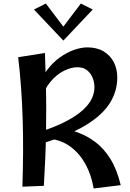

<svg xmlns="http://www.w3.org/2000/svg" viewBox="-20 -1053 736 1088"><path d="M221 -240.8 189 -300.2Q287 -330.8 350.5 -363.6Q414 -396.5 450.1 -429.9Q486.2 -463.2 500.8 -495.6Q515.2 -528 515.2 -557.8Q515.2 -585 505.1 -611.1Q495 -637.2 473.9 -654.6Q452.8 -672 418.5 -672Q383.5 -672 342.4 -651.9Q301.2 -631.8 265.9 -589.6Q230.5 -547.5 211 -482.5L191.2 -547.2Q212 -609.5 245.6 -654.4Q279.2 -699.2 319.6 -727.9Q360 -756.5 400.1 -770.5Q440.2 -784.5 474.8 -784.5Q529.2 -784.5 567 -761.9Q604.8 -739.2 624.6 -700.9Q644.5 -662.5 644.5 -613.8Q644.5 -535.8 602.2 -468.4Q560 -401 467.1 -344.4Q374.2 -287.8 221 -240.8ZM107 5Q110.2 -96 110.8 -192.5Q111.2 -289 108.4 -380.9Q105.5 -472.8 99.1 -559.8Q92.8 -646.8 83 -728.8L234.8 -752.8Q237.8 -663.5 239.8 -585.9Q241.8 -508.2 241.9 -437.1Q242 -366 240.8 -296.1Q239.5 -226.2 236.4 -153.9Q233.2 -81.5 228.5 0ZM510.8 15Q497.2 -63.5 463.8 -123.9Q430.2 -184.2 379.5 -221.6Q328.8 -259 262.5 -266.5L303 -335Q363 -323.2 418.6 -303.2Q474.2 -283.2 521.6 -247.2Q569 -211.2 605.6 -152.5Q642.2 -93.8 664.2 -3.8ZM239.8 -1033 351.5 -885.5 339 -823 172.5 -999ZM438.2 -1033 505.5 -999 339 -823 326.5 -885.5Z"/></svg>

Font: Marhey Light
Style: Regular
Weight: 300
Designer: Nur Syamsi & Bustanul Arifin
Foundry: Namelatype
Version: Version 1.000